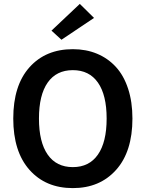

<svg xmlns="http://www.w3.org/2000/svg" viewBox="-20 -966 755 996"><path d="M48.8 -351.1Q48.8 -522.9 132.8 -616.9Q216.8 -710.9 357.9 -710.9Q426.8 -710.9 483.4 -687.3Q540 -663.6 581.1 -618.9Q622.1 -574.2 644.5 -505.9Q667 -437.5 667 -351.1Q667 -179.7 582.5 -85Q498 9.8 357.9 9.8Q216.8 9.8 132.8 -85Q48.8 -179.7 48.8 -351.1ZM357.9 -99.1Q442.9 -99.1 488 -164.1Q533.2 -229 533.2 -351.1Q533.2 -473.1 488 -537.6Q442.9 -602.1 357.9 -602.1Q272.5 -602.1 227.3 -537.6Q182.1 -473.1 182.1 -351.1Q182.1 -229 227.3 -164.1Q272.5 -99.1 357.9 -99.1ZM298.8 -759.8 247.1 -807.1 394 -945.8 467.8 -873Z"/></svg>

Font: LT Hoop SemBd
Style: Regular
Weight: 600
Designer: Daniel Lyons
Foundry: LyonsType
Version: Version 1.000